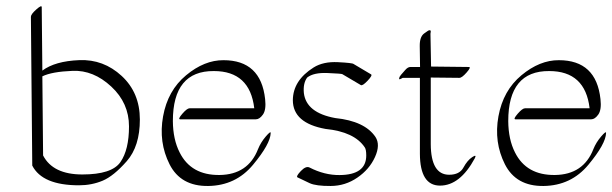

<svg xmlns="http://www.w3.org/2000/svg" viewBox="-20 -572 1983 622"><path d="M117.2 -324.7 119.6 -68.4Q151.4 -6.8 246.8 -6.8Q342.3 -6.8 370.1 -46.9Q397.9 -86.9 397.9 -162.6Q397.9 -238.3 340.3 -291.7Q282.7 -345.2 215.3 -342.5Q147.9 -339.8 117.2 -324.7ZM117.2 -343.3Q158.2 -374 236.8 -377.2Q315.4 -380.4 374.3 -325.9Q433.1 -271.5 433.1 -184.8Q433.1 -98.1 390.6 -49.8Q348.1 -1.5 312.5 13.4Q276.9 28.3 235.8 28.3Q117.2 28.3 84.5 -35.6Q84.5 -36.1 84.5 -36.6L80.1 -517.6Q80.1 -525.9 97.7 -541.5Q115.2 -557.1 115.2 -548.8Z M562 -78.1Q599.1 -3.9 691.4 -5.1Q783.7 -6.3 815.9 -88.9Q824.7 -110.8 841.1 -129.9Q857.4 -148.9 856.9 -141.1Q856 -106 799.8 -38.3Q743.7 29.3 654.5 30.5Q565.4 31.7 529.3 -39.8Q493.2 -111.3 508.3 -195.1Q523.4 -278.8 582.8 -328.1Q642.1 -377.4 704.1 -377Q825.2 -377 838.9 -251Q842.8 -216.3 831.8 -200.9Q820.8 -185.5 809.1 -185.5H563.5Q555.2 -185.5 570.6 -203.4Q585.9 -221.2 594.2 -221.2H803.7Q789.6 -341.8 672.9 -341.8Q540 -342.8 540 -179.7Q540.5 -120.1 562 -78.1Z M982.9 -29.3Q1031.2 -4.4 1080.1 -4.9Q1166.5 -5.4 1166.5 -68.4Q1166.5 -87.9 1161.6 -94.7Q1127.9 -145 1034.7 -154.3Q928.7 -173.3 928.7 -247.6Q929.2 -311.5 996.1 -353.5Q1027.3 -373 1074.7 -370.6Q1122.1 -368.2 1125.5 -364.7L1182.1 -331.1Q1187.5 -328.1 1170.9 -310.5Q1154.3 -293 1148.9 -296.4L1091.8 -330.1Q1091.3 -330.1 1088.9 -331.8Q1086.4 -333.5 1041.3 -335.4Q996.1 -337.4 975.1 -320.8Q961.4 -302.2 964.4 -270.5Q972.2 -206.5 1066.4 -189.5Q1161.6 -179.7 1196.3 -128.4Q1212.9 -103 1194.8 -63.2Q1176.8 -23.4 1137.7 3.4Q1098.6 30.3 1051.3 30.5Q1003.9 30.8 983.4 21.5Q962.9 12.2 943.4 2.4Q938.5 -1 954.8 -18.1Q971.2 -35.2 982.9 -29.3Z M1340.8 -355Q1340.3 -393.1 1339.8 -422.9Q1339.4 -452.6 1353.8 -463.4Q1368.2 -474.1 1370.8 -474.1Q1373.5 -474.1 1374.3 -473.6Q1375 -473.1 1375.2 -471.9Q1375.5 -470.7 1375.5 -469.5Q1375.5 -468.3 1375 -466.1Q1374.5 -463.9 1374.5 -462.4L1376.5 -356.4L1499 -355Q1507.3 -355 1491.7 -337.2Q1476.1 -319.3 1467.8 -319.8Q1421.9 -320.3 1375.5 -320.8V-105Q1376 -5.9 1435.1 -5.9Q1468.8 -5.9 1481.4 -29.3Q1494.1 -52.7 1509.8 -63Q1525.4 -73.2 1518.1 -59.1Q1470.2 29.3 1405.5 29.3Q1340.8 29.3 1340.3 -73.7V-319.8H1284.7Q1272 -312.5 1272.9 -316.9L1273.4 -318.4Q1273.4 -323.2 1279.1 -329.6Q1284.7 -335.9 1293 -345.5Q1301.3 -355 1309.6 -355Z M1648.4 -78.1Q1685.5 -3.9 1777.8 -5.1Q1870.1 -6.3 1902.3 -88.9Q1911.1 -110.8 1927.5 -129.9Q1943.8 -148.9 1943.4 -141.1Q1942.4 -106 1886.2 -38.3Q1830.1 29.3 1741 30.5Q1651.9 31.7 1615.7 -39.8Q1579.6 -111.3 1594.7 -195.1Q1609.9 -278.8 1669.2 -328.1Q1728.5 -377.4 1790.5 -377Q1911.6 -377 1925.3 -251Q1929.2 -216.3 1918.2 -200.9Q1907.2 -185.5 1895.5 -185.5H1649.9Q1641.6 -185.5 1657 -203.4Q1672.4 -221.2 1680.7 -221.2H1890.1Q1876 -341.8 1759.3 -341.8Q1626.5 -342.8 1626.5 -179.7Q1627 -120.1 1648.4 -78.1Z"/></svg>

Font: ML-NILA03_NewLipi
Style: Regular
Weight: 400
Designer: CLT@C-DIT
Version: Version ML-NILA03_NewLipi 2.